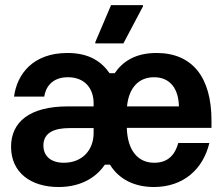

<svg xmlns="http://www.w3.org/2000/svg" viewBox="-20 -720 873 752"><path d="M463.3 -550 540 -695V-700H415L353.3 -555V-550ZM209.2 12.5C305.8 12.5 361.7 -32.5 390.8 -75H410.8C445.8 -17.5 507.5 12.5 582.5 12.5C699.2 12.5 775.8 -58.3 800 -160H678.3C666.7 -118.3 641.7 -82.5 584.2 -82.5C520.8 -82.5 479.2 -130 476.7 -219.2H808.3V-248.3C808.3 -418.3 732.5 -512.5 593.3 -512.5C509.2 -512.5 460 -478.3 429.2 -433.3H409.2C378.3 -477.5 330.8 -512.5 244.2 -512.5C109.2 -512.5 46.7 -430 35 -341.7H153.3C158.3 -375.8 181.7 -417.5 245.8 -417.5C312.5 -417.5 346.7 -373.3 346.7 -315V-303.3H245.8C97.5 -303.3 23.3 -243.3 23.3 -145C23.3 -44.2 100.8 12.5 209.2 12.5ZM477.5 -303.3C484.2 -374.2 521.7 -417.5 583.3 -417.5C645.8 -417.5 679.2 -373.3 680.8 -303.3ZM230 -82.5C180 -82.5 150 -108.3 150 -150C150 -202.5 195.8 -218.3 252.5 -218.3H346.7V-199.2C346.7 -130.8 300.8 -82.5 230 -82.5Z"/></svg>

Font: Familjen Grotesk
Style: Bold
Weight: 700
Designer: Anders Wikstroem, Jonas Baeckman, Matilda Gysing, Kristian Moeller
Foundry: Familjen STHLM AB
Version: Version 2.000